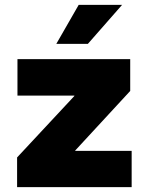

<svg xmlns="http://www.w3.org/2000/svg" viewBox="-20 -764 607 784"><path d="M49.8 0V-121.1L283.7 -372.1V-373.5H51.3V-522.5H511.7V-392.6L287.1 -149.4V-147.9H517.6V0ZM210 -585 301.3 -744.1H478.5L338.9 -585Z"/></svg>

Font: Inter 28pt Black
Style: Regular
Weight: 900
Designer: Rasmus Andersson
Foundry: rsms
Version: Version 4.001;git-66647c0bb